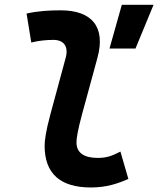

<svg xmlns="http://www.w3.org/2000/svg" viewBox="-20 -786 672 815"><path d="M366.2 9.8C431.2 9.8 479 -6.3 524.9 -26.4L491.2 -142.6C453.6 -123 430.7 -115.7 395 -115.7C335.4 -115.7 304.2 -138.2 304.7 -182.1C304.7 -197.3 309.1 -230.5 328.1 -300.3L393.6 -540.5C429.7 -672.4 369.6 -742.2 237.3 -742.2C189 -742.2 140.6 -739.3 92.8 -728.5L112.8 -605.5C144 -613.3 175.8 -616.7 207 -616.7C250 -616.7 272 -589.8 258.8 -540.5L193.8 -300.3C173.8 -226.1 169.4 -188 169.4 -167.5C169.4 -48.8 235.8 9.8 366.2 9.8ZM444.8 -580.1H555.2L631.8 -765.6H497.1Z"/></svg>

Font: Cascadia Code NF
Style: Bold Italic
Weight: 700
Italic angle: -10°
Monospace: yes
Designer: Aaron Bell
Foundry: Saja Typeworks
Version: Version 2404.023